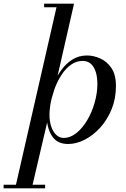

<svg xmlns="http://www.w3.org/2000/svg" viewBox="-92 -770 685 1040"><path d="M-10 250 214 -730.5H147V-750H309L205 -294L182.5 -219L175.5 -158.5L80 250ZM-72.5 250V230.5H152.5V250ZM253 -23Q289.5 -23 322.5 -49.8Q355.5 -76.5 381 -120Q406.5 -163.5 421 -215Q435.5 -266.5 435.5 -316Q435.5 -372.5 415 -406.2Q394.5 -440 355.5 -440Q322 -440 294 -420.5Q266 -401 244.2 -369Q222.5 -337 207.2 -298.2Q192 -259.5 184 -220.2Q176 -181 176 -148.5Q176 -112 185.8 -83.8Q195.5 -55.5 212.8 -39.2Q230 -23 253 -23ZM277 10Q216.5 10 188.5 -34.8Q160.5 -79.5 160.5 -148.5Q160.5 -181 169 -223Q177.5 -265 194.8 -308Q212 -351 238 -387.8Q264 -424.5 299.2 -447Q334.5 -469.5 379 -469.5Q414 -469.5 450.2 -453.8Q486.5 -438 511.2 -402Q536 -366 536 -304Q536 -236 512.8 -178.8Q489.5 -121.5 451.2 -79.2Q413 -37 367.2 -13.5Q321.5 10 277 10Z"/></svg>

Font: Bodoni Moda
Style: Italic
Weight: 400
Italic angle: -13°
Designer: Owen Earl
Foundry: indestructible type
Version: Version 2.005